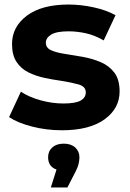

<svg xmlns="http://www.w3.org/2000/svg" viewBox="-20 -566 571 846"><path d="M253 8Q184 8 120.5 -8.5Q57 -25 20 -50L72 -162Q108 -138 159 -124Q210 -110 259 -110Q313 -110 335.5 -123Q358 -136 358 -159Q358 -185 326 -194Q294 -203 249 -210Q213 -215 175.5 -223Q138 -231 105.5 -247Q73 -263 53 -293Q33 -323 33 -372Q33 -448 98.5 -497Q164 -546 282 -546Q337 -546 393.5 -533.5Q450 -521 489 -499L437 -388Q397 -411 358 -419.5Q319 -428 282 -428Q229 -428 205.5 -413.5Q182 -399 182 -378Q182 -355 205.5 -344.5Q229 -334 266 -328.5Q303 -323 344.5 -315.5Q386 -308 423 -292.5Q460 -277 483.5 -246.5Q507 -216 507 -163Q507 -88 440.5 -40Q374 8 253 8ZM204 260 229 181Q192 168 192 127Q192 100 210.5 83.5Q229 67 261 67Q293 67 311.5 84Q330 101 330 127Q330 139 326.5 155Q323 171 312 192L277 260Z"/></svg>

Font: Montserrat
Style: Bold
Weight: 700
Designer: Julieta Ulanovsky
Foundry: Julieta Ulanovsky
Version: Version 9.000; ttfautohint (v1.8.4.7-5d5b)